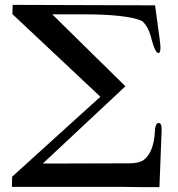

<svg xmlns="http://www.w3.org/2000/svg" viewBox="-20 -770 734 790"><path d="M645 -233 636 0H566Q529 -1 488 -1H29L30 -43L393 -372L31 -712L32 -750L618 -748L636 -616Q639 -595 640 -580.5Q641 -566 638.5 -558.5Q636 -551 631 -552Q619 -553 605 -603Q592 -661 564 -684Q502 -711 324 -711H195L496 -415L156 -97L510 -98Q551 -98 570 -111Q611 -140 617 -224Q618 -264 633 -264Q646 -264 645 -233Z"/></svg>

Font: GFS Gazis
Style: Regular
Weight: 400
Designer: George Matthiopoulos
Foundry: George Matthiopoulos
Version: Version 1.0